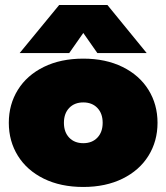

<svg xmlns="http://www.w3.org/2000/svg" viewBox="-20 -728 661 763"><path d="M215 -708H407L563 -517H367L311 -597L255 -517H58ZM15 -240Q15 -313 51 -371Q87 -429 154 -462Q221 -495 311 -495Q400 -495 467 -462Q534 -429 570 -371Q606 -313 606 -240Q606 -167 570 -109Q534 -51 467 -18Q400 15 311 15Q221 15 154 -18Q87 -51 51 -109Q15 -167 15 -240ZM388 -240Q388 -277 367 -299Q346 -321 311 -321Q276 -321 255 -299Q234 -277 234 -240Q234 -203 255 -181Q276 -159 311 -159Q346 -159 367 -181Q388 -203 388 -240Z"/></svg>

Font: Readiness Black
Style: Regular
Weight: 900
Designer: Katatrad Team
Foundry: CadsonDemak
Version: Version 1.00;April 23, 2019;FontCreator 11.5.0.2425 64-bit; 